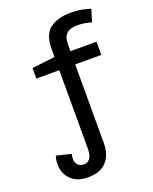

<svg xmlns="http://www.w3.org/2000/svg" viewBox="-180 -863 959 1202"><g transform="rotate(-20 300.0 -262.0)"><path d="M195 241Q121 241 81 201Q41 161 41 99Q41 83 43.5 68.5Q46 54 50 44L147 68Q145 75 144 82.5Q143 90 143 98Q143 126 157.5 141Q172 156 196 156Q225 156 239 134Q253 112 253 73V-451H100V-521L253 -539V-592Q253 -688 303.5 -726.5Q354 -765 442 -765Q481 -765 514 -759Q547 -753 573 -744L548 -662Q528 -669 502 -673Q476 -677 454 -677Q407 -677 383 -655.5Q359 -634 359 -579V-539H533V-451H359V74Q359 150 318 195.5Q277 241 195 241Z"/></g></svg>

Font: Noto Sans Mono Medium
Style: Regular
Weight: 500
Designer: Monotype Design Team
Foundry: Monotype Imaging Inc.
Version: Version 2.014